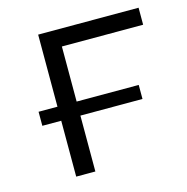

<svg xmlns="http://www.w3.org/2000/svg" viewBox="-84 -606 670 687"><g transform="rotate(-15 251.0 -263.0)"><path d="M187 0V-207H417V-259H187V-463H488V-526H116V-259H46V-207H116V0Z"/></g></svg>

Font: Montserrat Z
Style: Regular
Weight: 400
Designer: Julieta Ulanovsky
Foundry: Julieta Ulanovsky
Version: Version 8.000